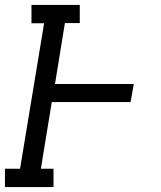

<svg xmlns="http://www.w3.org/2000/svg" viewBox="-30 -755 650 775"><path d="M186 0H-10V-74H51L148 -661H97V-735H292V-662H232L192 -416H510L497 -343H179L135 -74H186Z"/></svg>

Font: Iosevka HT Extended
Style: Italic
Weight: 400
Width: 7
Italic angle: -9°
Monospace: yes
Designer: Belleve Invis
Foundry: Belleve Invis
Version: Version 32.3.0; ttfautohint (v1.8.4)